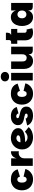

<svg xmlns="http://www.w3.org/2000/svg" viewBox="2032 -2902 877 4981"><g transform="rotate(-90 2470.5 -411.5)"><path d="M308 7Q224 7 160 -28.5Q96 -64 60 -128.5Q24 -193 24 -281Q24 -367 59 -431.5Q94 -496 158 -532Q222 -568 308 -568Q344 -568 382.5 -561Q421 -554 457 -535.5Q493 -517 522.5 -482.5Q552 -448 569 -392L379 -332Q372 -364 353.5 -382.5Q335 -401 304 -401Q280 -401 262 -387.5Q244 -374 234 -347.5Q224 -321 224 -281Q224 -242 234 -214.5Q244 -187 262 -172.5Q280 -158 304 -158Q342 -158 359 -183Q376 -208 378 -239L577 -192Q566 -143 531.5 -97.5Q497 -52 441.5 -22.5Q386 7 308 7Z M658 0V-561H854V0ZM831 -221 854 -420Q871 -488 916 -527Q961 -566 1036 -566V-360Q1024 -363 1013 -364Q1002 -365 991 -365Q956 -365 924.5 -348Q893 -331 873.5 -299Q854 -267 854 -221Z M1395 7Q1337 7 1281.5 -11Q1226 -29 1181.5 -64.5Q1137 -100 1110.5 -153Q1084 -206 1084 -276Q1084 -340 1107 -393.5Q1130 -447 1171 -486Q1212 -525 1265.5 -546.5Q1319 -568 1380 -568Q1427 -568 1472.5 -555.5Q1518 -543 1555.5 -518.5Q1593 -494 1615 -459Q1637 -424 1637 -380Q1637 -328 1608 -293Q1579 -258 1531 -237.5Q1483 -217 1426.5 -208Q1370 -199 1316 -199Q1310 -199 1303.5 -199Q1297 -199 1291 -199.5Q1285 -200 1279 -200Q1284 -183 1301.5 -168Q1319 -153 1345 -144.5Q1371 -136 1399 -136Q1430 -136 1457 -146Q1484 -156 1506.5 -171.5Q1529 -187 1544 -204L1664 -107Q1635 -69 1591.5 -43.5Q1548 -18 1497.5 -5.5Q1447 7 1395 7ZM1312 -320Q1335 -320 1359.5 -322.5Q1384 -325 1404.5 -331.5Q1425 -338 1438 -350Q1451 -362 1451 -380Q1451 -394 1440 -404Q1429 -414 1412.5 -419.5Q1396 -425 1379 -425Q1345 -425 1320.5 -408Q1296 -391 1283.5 -367Q1271 -343 1269 -322Q1276 -321 1288.5 -320.5Q1301 -320 1312 -320Z M1962 7Q1899 7 1846.5 -11Q1794 -29 1758 -63.5Q1722 -98 1705 -145L1884 -186Q1890 -161 1910 -146.5Q1930 -132 1961 -132Q1986 -132 2000 -143Q2014 -154 2014 -169Q2014 -190 1992.5 -200Q1971 -210 1936.5 -216.5Q1902 -223 1864 -231.5Q1826 -240 1791.5 -257Q1757 -274 1735.5 -305Q1714 -336 1714 -387Q1714 -436 1741 -477Q1768 -518 1820 -543Q1872 -568 1948 -568Q2012 -568 2060.5 -549Q2109 -530 2140.5 -495.5Q2172 -461 2186 -415L2018 -370Q2013 -397 1994.5 -412.5Q1976 -428 1944 -428Q1920 -428 1907.5 -418Q1895 -408 1895 -392Q1895 -372 1916.5 -361.5Q1938 -351 1972.5 -344Q2007 -337 2045.5 -327Q2084 -317 2118.5 -298.5Q2153 -280 2174.5 -247.5Q2196 -215 2196 -162Q2196 -112 2167 -73.5Q2138 -35 2085.5 -14Q2033 7 1962 7Z M2531 7Q2447 7 2383 -28.5Q2319 -64 2283 -128.5Q2247 -193 2247 -281Q2247 -367 2282 -431.5Q2317 -496 2381 -532Q2445 -568 2531 -568Q2567 -568 2605.5 -561Q2644 -554 2680 -535.5Q2716 -517 2745.5 -482.5Q2775 -448 2792 -392L2602 -332Q2595 -364 2576.5 -382.5Q2558 -401 2527 -401Q2503 -401 2485 -387.5Q2467 -374 2457 -347.5Q2447 -321 2447 -281Q2447 -242 2457 -214.5Q2467 -187 2485 -172.5Q2503 -158 2527 -158Q2565 -158 2582 -183Q2599 -208 2601 -239L2800 -192Q2789 -143 2754.5 -97.5Q2720 -52 2664.5 -22.5Q2609 7 2531 7Z M2874 0V-561H3070V0ZM2973 -614Q2918 -614 2884 -644.5Q2850 -675 2850 -721Q2850 -768 2884 -799Q2918 -830 2973 -830Q3028 -830 3061.5 -799Q3095 -768 3095 -721Q3095 -675 3061.5 -644.5Q3028 -614 2973 -614Z M3553 -96V-561H3750V0H3649Q3603 0 3578 -25Q3553 -50 3553 -96ZM3384 7Q3314 7 3267 -24.5Q3220 -56 3196 -111Q3172 -166 3172 -236V-561H3367V-261Q3367 -212 3392.5 -185Q3418 -158 3460 -158Q3490 -158 3510.5 -172.5Q3531 -187 3542 -213Q3553 -239 3553 -271L3578 -242Q3575 -155 3548.5 -100Q3522 -45 3479.5 -19Q3437 7 3384 7Z M4126 7Q4019 7 3966.5 -47Q3914 -101 3914 -209V-402H3824V-561H4210V-402H4111V-209Q4111 -187 4127 -172.5Q4143 -158 4167 -158Q4174 -158 4181 -159.5Q4188 -161 4195 -163L4228 -13Q4206 -6 4180.5 0.5Q4155 7 4126 7ZM3869 -515V-561Q3892 -561 3907 -576Q3922 -591 3922 -614V-697H4111V-644Q4111 -629 4103.5 -611Q4096 -593 4081 -579Q4066 -565 4043 -561Z M4518 7Q4444 7 4392 -32Q4340 -71 4313 -136.5Q4286 -202 4286 -280Q4286 -358 4313 -423.5Q4340 -489 4392 -528.5Q4444 -568 4518 -568Q4580 -568 4625.5 -533Q4671 -498 4689 -435V-561H4885V0H4785Q4739 0 4714 -25Q4689 -50 4689 -96V-125Q4671 -62 4625.5 -27.5Q4580 7 4518 7ZM4587 -165Q4616 -165 4639 -179Q4662 -193 4675.5 -218.5Q4689 -244 4689 -280Q4689 -316 4675.5 -342Q4662 -368 4639 -382.5Q4616 -397 4587 -397Q4558 -397 4535 -382.5Q4512 -368 4499 -342Q4486 -316 4486 -280Q4486 -244 4499 -218.5Q4512 -193 4535 -179Q4558 -165 4587 -165Z"/></g></svg>

Font: Parkinsans Light ExtraBold
Style: Regular
Weight: 800
Version: Version 1.000